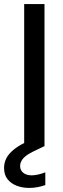

<svg xmlns="http://www.w3.org/2000/svg" viewBox="-47 -720 311 945"><path d="M72 0V-700H172V0ZM97 205Q64 205 36 194.5Q8 184 -9.5 162.5Q-27 141 -27 106Q-27 81 -15.5 58.5Q-4 36 23.5 14Q51 -8 98 -28L148 -50L172 -1L116 26Q81 43 66.5 60.5Q52 78 52 97Q52 118 67.5 130.5Q83 143 109 143Q123 143 141 139Q159 135 176 128V191Q159 197 138.5 201Q118 205 97 205Z"/></svg>

Font: DM Sans 20pt Medium
Style: Regular
Weight: 500
Version: Version 4.004;gftools[0.9.30]